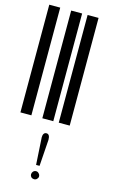

<svg xmlns="http://www.w3.org/2000/svg" viewBox="-137 -642 604 1016"><g transform="rotate(15 165.0 -133.5)"><path d="M0 0V-590H60V0ZM120 0V-590H180V0ZM210 0V-590H270V0ZM143 98Q143 85 148 78Q153 71 162 71Q181 71 181 102L171 247H152ZM161 323Q152 323 145 317Q139 310 139 302Q139 293 145 286Q152 279 161 279Q170 279 176 286Q183 293 183 302Q183 310 176 317Q170 323 161 323Z"/></g></svg>

Font: Libre Barcode 128 Text
Style: Regular
Weight: 400
Version: Version 1.005; ttfautohint (v1.8.3)